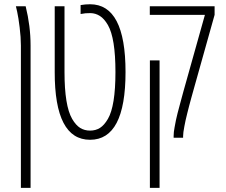

<svg xmlns="http://www.w3.org/2000/svg" viewBox="-20 -660 1083 920"><path d="M126.5 -441.9V240.2H80.1V-441.9Q80.1 -481.4 74.2 -528.6Q68.4 -575.7 62.5 -602.5L56.2 -629.9H103Q126.5 -534.7 126.5 -441.9Z M411.6 -639.6Q581.5 -639.6 581.5 -314.9Q581.5 9.8 411.6 9.8Q241.7 9.8 242.2 -314.9V-629.9H289.1V-314.9Q289.1 -153.3 325.7 -90.3Q343.3 -60.1 364 -47.1Q384.8 -34.2 411.6 -34.2Q438.5 -34.2 459 -47.1Q479.5 -60.1 497.1 -90.3Q533.2 -152.3 533.2 -314.9Q533.2 -477.1 497.1 -540Q479.5 -570.3 458.7 -583.5Q438 -596.7 413.6 -597.2Q389.2 -597.7 366.2 -592.8V-635.7Q388.7 -639.6 411.6 -639.6Z M857.4 -8.3V0H812V-8.3Q812 -27.3 816.4 -49.3L823.2 -85Q828.6 -110.8 842.8 -162.6Q856.9 -214.4 859.6 -224.6Q862.3 -234.9 869.4 -259.3Q876.5 -283.7 877.9 -289.6L961.9 -588.9H697.8V-629.9H1008.3V-588.9L924.3 -289.6Q918.5 -269.5 910.4 -240.2Q902.3 -210.9 896 -188.5Q889.6 -166 886 -151.4Q882.3 -136.7 877.2 -116.7Q872.1 -96.7 869.1 -82.8Q866.2 -68.8 863.3 -53.7Q857.4 -23.4 857.4 -8.3ZM744.6 240.2H698.2V-370.6H744.6Z"/></svg>

Font: Open Sans Hebrew Condensed Light
Style: Regular
Weight: 300
Width: 3
Foundry: Ascender Corporation, Yanek Iontef
Version: Version 2.001;PS 002.001;hotconv 1.0.70;makeotf.lib2.5.58329